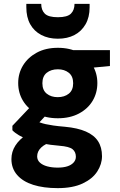

<svg xmlns="http://www.w3.org/2000/svg" viewBox="-20 -755 620 992"><path d="M278 217Q205 217 151.5 200Q98 183 68.5 149Q39 115 39 67Q39 29 59.5 -3Q80 -35 118 -60Q156 -85 209 -102L257 -26Q214 -13 193 7Q172 27 172 53Q172 72 186 85Q200 98 224 104.5Q248 111 278 111Q307 111 327.5 104.5Q348 98 360 85Q372 72 372 55Q372 30 355 16Q338 2 287 -2Q239 -6 200 -13.5Q161 -21 130.5 -32Q100 -43 78 -56Q56 -69 44 -82V-105L154 -221L245 -189L124 -59L169 -128Q179 -125 190 -121Q201 -117 216.5 -113.5Q232 -110 256 -106.5Q280 -103 316 -100Q381 -94 423.5 -75.5Q466 -57 486.5 -25.5Q507 6 507 52Q507 93 482.5 131Q458 169 407 193Q356 217 278 217ZM279 -144Q216 -144 170 -168.5Q124 -193 99 -234Q74 -275 74 -326Q74 -376 99 -417Q124 -458 170 -483Q216 -508 279 -508Q342 -508 388 -483Q434 -458 458.5 -417Q483 -376 483 -326Q483 -275 458.5 -234Q434 -193 388 -168.5Q342 -144 279 -144ZM278 -253Q313 -253 335.5 -271Q358 -289 358 -325Q358 -361 335.5 -379Q313 -397 279 -397Q244 -397 221.5 -379Q199 -361 199 -325Q199 -289 221.5 -271Q244 -253 278 -253ZM361 -396 339 -496H548V-414ZM279 -555Q230 -555 193 -574.5Q156 -594 136 -630Q116 -666 116 -718V-735H193Q193 -703 211.5 -684.5Q230 -666 279 -666Q328 -666 346.5 -684.5Q365 -703 365 -735H443V-717Q443 -666 422 -629.5Q401 -593 364.5 -574Q328 -555 279 -555Z"/></svg>

Font: DM Sans 36pt Black
Style: Regular
Weight: 900
Designer: Colophon Foundry, Jonny Pinhorn
Foundry: Colophon Foundry
Version: Version 4.004;gftools[0.9.30]